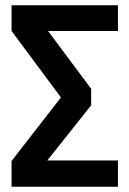

<svg xmlns="http://www.w3.org/2000/svg" viewBox="-20 -711 493 731"><path d="M429 -691V-593H163L327 -373V-310L160 -100H429V0H24V-98L212 -340L24 -593V-691Z"/></svg>

Font: Fira Sans Condensed Medium
Style: Regular
Weight: 500
Width: 3
Designer: Carrois Corporate & Edenspiekermann AG
Foundry: Carrois Corporate GbR & Edenspiekermann AG
Version: Version 4.203;PS 004.203;hotconv 1.0.88;makeotf.lib2.5.64775